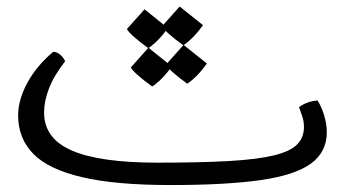

<svg xmlns="http://www.w3.org/2000/svg" viewBox="-20 -541 1031 574"><path d="M489.7 12.2Q324.7 12.2 224.4 -11.5Q124 -35.2 79.1 -81.5Q34.2 -127.9 34.2 -195.8Q34.2 -242.2 61.5 -293Q88.9 -343.8 139.2 -386.2Q150.4 -385.7 160.2 -377.4Q169.9 -369.1 174.8 -357.9Q140.6 -314 126.2 -275.9Q111.8 -237.8 111.8 -204.6Q111.8 -126.5 195.6 -90.6Q279.3 -54.7 450.2 -54.7Q579.6 -54.7 664.6 -59.6Q749.5 -64.5 798.6 -76.4Q847.7 -88.4 868.2 -109.1Q888.7 -129.9 888.7 -161.1Q888.7 -178.7 883.3 -194.3Q877.9 -210 874 -220.7Q897 -237.8 929.2 -240.7Q940.4 -224.1 948.7 -197.3Q957 -170.4 957 -145.5Q957 -86.9 909.9 -52.2Q862.8 -17.6 760 -2.7Q657.2 12.2 489.7 12.2ZM527.8 -405.8Q502 -424.3 484.6 -439.9Q467.3 -455.6 464.4 -462.4L517.1 -521.5L586.9 -465.8Q566.9 -438.5 550 -423.1Q533.2 -407.7 527.8 -405.8ZM434.6 -282.7Q408.7 -301.3 391.6 -316.7Q374.5 -332 371.1 -339.4L423.8 -398.4L493.7 -342.3Q473.6 -314.9 456.8 -299.6Q439.9 -284.2 434.6 -282.7ZM422.9 -397.5Q397 -416 379.9 -431.4Q362.8 -446.8 359.4 -454.1L412.1 -513.2L481.9 -457Q461.9 -429.7 445.1 -414.3Q428.2 -398.9 422.9 -397.5ZM539.6 -291Q513.7 -309.6 496.3 -325.2Q479 -340.8 476.1 -347.7L528.8 -406.7L598.6 -351.1Q578.6 -323.7 561.8 -308.3Q544.9 -293 539.6 -291Z"/></svg>

Font: Harmattan
Style: Regular
Weight: 400
Designer: George W. Nuss III and SIL International
Foundry: SIL International
Version: Version 4.000